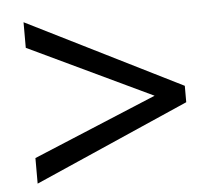

<svg xmlns="http://www.w3.org/2000/svg" viewBox="-42 -654 656 583"><g transform="rotate(-5 286.0 -362.0)"><path d="M50 -194 427 -351 50 -530V-608L521 -373V-323L50 -116Z"/></g></svg>

Font: Noto Sans Old Italic
Style: Regular
Weight: 400
Designer: Monotype Design Team
Foundry: Monotype Imaging Inc.
Version: Version 2.003; ttfautohint (v1.8.4.7-5d5b)